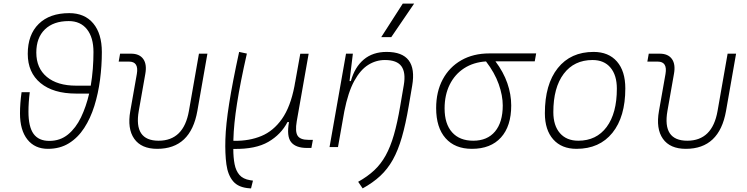

<svg xmlns="http://www.w3.org/2000/svg" viewBox="-20 -815 4142 1064"><path d="M245.6 9.8Q172.9 9.8 131.8 -42Q90.8 -93.8 90.8 -186.5Q90.8 -242.2 99.6 -304.2H145Q137.7 -248.5 137.7 -196.3Q137.7 -112.3 166 -73.2Q194.3 -34.2 253.4 -34.2Q313.5 -34.2 356.9 -69.8Q400.4 -105.5 429 -165Q457.5 -224.6 474.1 -296.4H401.9Q275.4 -296.4 204.6 -354.7Q133.8 -413.1 133.8 -516.6Q133.8 -623 194.6 -682.6Q255.4 -742.2 363.8 -742.2Q449.2 -742.2 496.8 -685.3Q544.4 -628.4 544.4 -526.4Q544.4 -450.2 534.4 -373.5Q524.4 -296.9 502.9 -228Q481.4 -159.2 446.5 -105.5Q411.6 -51.8 361.8 -21Q312 9.8 245.6 9.8ZM482.9 -340.3Q490.7 -386.7 494.4 -434.1Q498 -481.4 498 -526.4Q498 -607.4 461.9 -652.8Q425.8 -698.2 360.8 -698.2Q276.4 -698.2 228.8 -652.1Q181.2 -606 181.2 -523.4Q181.2 -437.5 239.5 -388.9Q297.9 -340.3 401.9 -340.3Z M851.1 9.8Q763.2 9.8 723.9 -45.9Q684.6 -101.6 702.1 -200.2L738.3 -405.3Q750 -473.6 695.3 -473.6H637.7L645.5 -517.6H706.1Q752.9 -517.6 773.9 -488Q794.9 -458.5 785.2 -405.3L749 -200.2Q720.2 -35.2 858.9 -35.2Q998 -35.2 1026.9 -200.2L1082.5 -517.6H1129.4L1073.7 -200.2Q1036.6 9.8 851.1 9.8Z M1371.1 229 1363.3 228.5Q1301.8 224.6 1272.2 189.9Q1242.7 155.3 1234.6 95.7Q1226.6 36.1 1229 -42.5Q1231.4 -124 1250 -241.7Q1268.6 -359.4 1305.2 -527.3L1348.1 -518.1Q1311.5 -356.9 1293.5 -241.5Q1275.4 -126 1273.4 -42Q1273.4 -38.1 1273.4 -34.7H1280.8Q1361.8 -33.7 1428.5 -61.3Q1495.1 -88.9 1542.2 -155.5Q1589.4 -222.2 1611.8 -337.9L1615.2 -357.9Q1615.7 -358.9 1615.7 -359.9V-359.4L1644 -517.1H1690.4L1624.5 -143.1Q1614.7 -85.9 1629.2 -63Q1643.6 -40 1689.5 -40H1713.9L1705.6 4.9H1681.6Q1619.1 4.9 1593.3 -27.3Q1567.4 -59.6 1581.5 -138.7H1573.2Q1537.6 -69.8 1467 -28.8Q1396.5 12.2 1275.9 10.3H1272.9Q1272.9 57.6 1280 94.5Q1287.1 131.3 1306.9 154.3Q1326.7 177.2 1366.2 183.6L1381.8 186Z M1806.2 0 1897.5 -517.6H1935.5L1917 -365.7H1924.3Q1945.8 -442.9 1995.8 -485.1Q2045.9 -527.3 2122.6 -527.3Q2296.4 -527.3 2264.2 -340.3L2245.1 -228Q2228 -127 2207 -54.4Q2186 18.1 2157 70.1Q2127.9 122.1 2087.2 159.9Q2046.4 197.8 1989.7 229L1964.8 192.4Q2016.6 163.6 2053.7 128.9Q2090.8 94.2 2117.2 46.6Q2143.6 -1 2162.8 -67.6Q2182.1 -134.3 2197.8 -227.1L2217.8 -344.2Q2229.5 -413.1 2204.6 -447.8Q2179.7 -482.4 2112.8 -482.4Q2063.5 -482.4 2020.3 -455.3Q1977.1 -428.2 1943.1 -366.2Q1909.2 -304.2 1888.2 -198.7L1853 0ZM2092.8 -609.4 2211.9 -794.9H2274.9L2148.4 -609.4Z M2595.2 9.8Q2501 9.8 2449 -49.3Q2397 -108.4 2397 -215.8Q2397 -307.1 2433.6 -375.2Q2470.2 -443.4 2536.6 -481.2Q2603 -519 2691.9 -519H2951.2L2943.4 -475.1H2725.6Q2770 -416 2791.5 -354Q2813 -292 2813 -230.5Q2813 -115.7 2756.1 -53Q2699.2 9.8 2595.2 9.8ZM2673.3 -474.6Q2604 -470.2 2552.2 -436.8Q2500.5 -403.3 2472.2 -346.2Q2443.8 -289.1 2443.8 -213.9Q2443.8 -128.4 2485.4 -81.8Q2526.9 -35.2 2602.5 -35.2Q2680.7 -35.2 2723.4 -86.4Q2766.1 -137.7 2766.1 -230.5Q2766.1 -285.6 2743.7 -348.9Q2721.2 -412.1 2673.3 -474.6Z M3174.8 9.8Q3092.3 9.8 3045.9 -42.5Q2999.5 -94.7 2999.5 -187.5Q2999.5 -347.7 3071 -437.5Q3142.6 -527.3 3269.5 -527.3Q3352.5 -527.3 3398.9 -474.1Q3445.3 -420.9 3445.3 -325.2Q3445.3 -167.5 3373.8 -78.9Q3302.2 9.8 3174.8 9.8ZM3184.6 -35.2Q3285.2 -35.2 3341.8 -111.3Q3398.4 -187.5 3398.4 -323.7Q3398.4 -398.4 3363 -440.4Q3327.6 -482.4 3263.7 -482.4Q3161.6 -482.4 3104 -406Q3046.4 -329.6 3046.4 -193.8Q3046.4 -119.1 3083 -77.1Q3119.6 -35.2 3184.6 -35.2Z M3780.8 9.8Q3692.9 9.8 3653.6 -45.9Q3614.3 -101.6 3631.8 -200.2L3668 -405.3Q3679.7 -473.6 3625 -473.6H3567.4L3575.2 -517.6H3635.7Q3682.6 -517.6 3703.6 -488Q3724.6 -458.5 3714.8 -405.3L3678.7 -200.2Q3649.9 -35.2 3788.6 -35.2Q3927.7 -35.2 3956.5 -200.2L4012.2 -517.6H4059.1L4003.4 -200.2Q3966.3 9.8 3780.8 9.8Z"/></svg>

Font: Cascadia Code NF ExtraLight
Style: Italic
Weight: 200
Italic angle: -10°
Monospace: yes
Designer: Aaron Bell
Foundry: Saja Typeworks
Version: Version 2404.023; ttfautohint (v1.8.4)